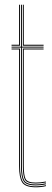

<svg xmlns="http://www.w3.org/2000/svg" viewBox="-20 -790 220 815"><path d="M132 -3Q90.5 -3 79.8 -21.6Q69 -40.2 69 -85V-588H29V-592H69V-770H73V-592H165V-588H73V-85Q73 -41.5 83 -24.2Q93 -7 132 -7Q142 -7 153.5 -8.2Q165 -9.5 175 -11.8V-7.8Q164.8 -5.2 153.2 -4.1Q141.8 -3 132 -3ZM132 5Q87 5 74 -16Q61 -37 61 -85V-580H29V-584H65V-85Q65 -39 76.9 -19Q88.8 1 132 1Q142.5 1 154.1 -0.2Q165.8 -1.5 175 -4V0Q157 5 132 5ZM132 -11Q94 -11 85.5 -27.8Q77 -44.5 77 -85.2V-584H165V-580H81V-85.2Q81 -45.8 88.8 -30.4Q96.5 -15 132 -15Q141.2 -15 152.4 -16.1Q163.5 -17.2 175 -19.5V-15.5Q165 -13.5 153.5 -12.2Q142 -11 132 -11ZM29 -596V-600H61V-770H65V-596ZM77 -596V-770H81V-600H165V-596Z"/></svg>

Font: Big Shoulders Inline Thin
Style: Regular
Weight: 100
Designer: Patric King
Foundry: XO Type Co
Version: Version 2.002